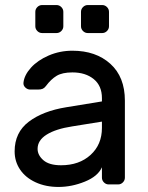

<svg xmlns="http://www.w3.org/2000/svg" viewBox="-20 -731 586 761"><path d="M384 -329V-342Q384 -391 351.5 -417.5Q319 -444 267 -444Q227 -444 204.5 -430.5Q182 -417 162 -390Q156 -382 149 -379Q142 -376 130 -376H100Q89 -376 80.5 -384Q72 -392 73 -403Q76 -433 102.5 -462.5Q129 -492 173 -511Q217 -530 267 -530Q360 -530 417.5 -478Q475 -426 475 -332V-27Q475 -16 467 -8Q459 0 448 0H411Q400 0 392 -8Q384 -16 384 -27V-68Q368 -32 316 -11Q264 10 212 10Q161 10 121 -8.5Q81 -27 59.5 -59Q38 -91 38 -131Q38 -206 94 -248.5Q150 -291 243 -306ZM384 -249 266 -230Q201 -220 165 -197.5Q129 -175 129 -141Q129 -116 152 -96Q175 -76 222 -76Q294 -76 339 -117Q384 -158 384 -224ZM204 -600H147Q136 -600 128 -608Q120 -616 120 -627V-684Q120 -695 128 -703Q136 -711 147 -711H204Q215 -711 223 -703Q231 -695 231 -684V-627Q231 -616 223 -608Q215 -600 204 -600ZM385 -600H328Q317 -600 309 -608Q301 -616 301 -627V-684Q301 -695 309 -703Q317 -711 328 -711H385Q396 -711 404 -703Q412 -695 412 -684V-627Q412 -616 404 -608Q396 -600 385 -600Z"/></svg>

Font: Rubik
Style: Regular
Weight: 400
Designer: Hubert & Fischer
Foundry: Hubert & Fischer
Version: Version 1.100